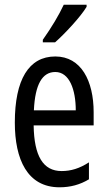

<svg xmlns="http://www.w3.org/2000/svg" viewBox="-20 -786 458 816"><path d="M348 -766H251C230 -721 200 -671 162 -617V-606H214C255 -642 323 -715 348 -757ZM215 -546C102 -546 43 -447 43 -265C43 -109 96 10 233 10C279 10 320 -1 358 -24V-96C318 -70 281 -59 242 -59C163 -59 125 -123 123 -253H378V-309C378 -442 325 -546 215 -546ZM215 -480C275 -480 302 -405 302 -317H124C129 -428 160 -480 215 -480Z"/></svg>

Font: Noto Sans UI Condensed
Style: Regular
Weight: 400
Width: 3
Designer: Monotype Design Team
Foundry: Monotype Imaging Inc.
Version: Version 1.901